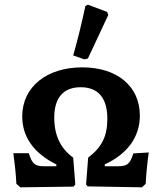

<svg xmlns="http://www.w3.org/2000/svg" viewBox="-20 -798 694 821"><path d="M341 -544 356 -548 443 -734 438 -747 356 -778 345 -772C330 -701 313 -631 293 -561ZM67 3 294 0 302 -9 293 -124C239 -163 212 -219 212 -295C212 -381 252 -425 325 -425C399 -425 439 -380 439 -290C439 -216 416 -169 357 -124L348 -9L355 -1L587 3L603 -12C605 -54 610 -102 616 -146L550 -142C536 -96 524 -87 482 -87H428V-95C525 -140 578 -212 578 -304C578 -429 481 -510 332 -510C179 -510 75 -426 75 -300C75 -213 125 -142 221 -95V-87H171C128 -87 118 -97 103 -143H37C43 -98 48 -55 50 -12Z"/></svg>

Font: Alegreya SC
Style: Bold
Weight: 700
Designer: Juan Pablo del Peral
Foundry: Huerta Tipografica
Version: Version 2.007;PS 002.007;hotconv 1.0.88;makeotf.lib2.5.64775